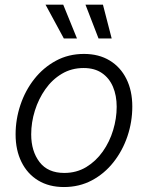

<svg xmlns="http://www.w3.org/2000/svg" viewBox="-20 -773 621 805"><path d="M248 11.2Q185.5 11.2 140.1 -16.4Q94.7 -43.9 70.1 -93.8Q45.4 -143.6 45.4 -209.5Q45.4 -272.9 65.7 -333.3Q85.9 -393.6 123.8 -441.7Q161.6 -489.7 214.4 -518.3Q267.1 -546.9 332 -546.9Q394.5 -546.9 439.9 -519.3Q485.4 -491.7 510 -442.1Q534.7 -392.6 534.7 -326.2Q534.7 -262.2 514.4 -201.9Q494.1 -141.6 456.1 -93.3Q418 -44.9 365.2 -16.8Q312.5 11.2 248 11.2ZM249.5 -47.9Q300.8 -47.9 341.6 -72.5Q382.3 -97.2 410.9 -137.7Q439.5 -178.2 454.3 -227.3Q469.2 -276.4 469.2 -325.2Q469.2 -372.6 453.6 -409.2Q438 -445.8 407.2 -466.8Q376.5 -487.8 330.6 -487.8Q279.8 -487.8 239.3 -463.6Q198.7 -439.5 170.2 -398.9Q141.6 -358.4 126.2 -309.1Q110.8 -259.8 110.8 -209.5Q110.8 -139.2 145.8 -93.5Q180.7 -47.9 249.5 -47.9ZM393.1 -611.8 338.4 -753.4H411.6L448.2 -611.8ZM247.6 -611.8 170.9 -753.4H245.1L302.7 -611.8Z"/></svg>

Font: Inter 18pt Light
Style: Italic
Weight: 300
Italic angle: -9.3988°
Designer: Rasmus Andersson
Foundry: rsms
Version: Version 4.001;git-66647c0bb